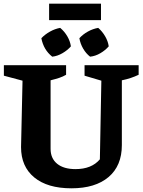

<svg xmlns="http://www.w3.org/2000/svg" viewBox="-20 -1008 774 1040"><path d="M367 12Q237 12 165.5 -47Q94 -106 94 -211L102 -571L1 -598V-655H338V-603Q321 -593 301.5 -586.5Q282 -580 254 -573V-202Q254 -150 289.5 -121Q325 -92 389 -92Q476 -92 521 -145L529 -571L438 -598V-655H731V-603Q710 -593 687.5 -585.5Q665 -578 640 -573V-222Q640 -110 568 -49Q496 12 367 12ZM246 -899V-988H527V-899ZM306 -857Q329 -838 344.5 -811.5Q360 -785 364 -757Q346 -736 318.5 -720Q291 -704 263 -701Q216 -738 204 -801Q224 -822 251 -837Q278 -852 306 -857ZM512 -857Q534 -838 549.5 -811.5Q565 -785 569 -757Q551 -736 524 -720Q497 -704 468 -701Q446 -718 430.5 -744.5Q415 -771 410 -801Q429 -822 456 -837Q483 -852 512 -857Z"/></svg>

Font: Piazzolla SC
Style: Bold
Weight: 700
Designer: Juan Pablo del Peral
Foundry: Huerta Tipografica
Version: Version 1.330